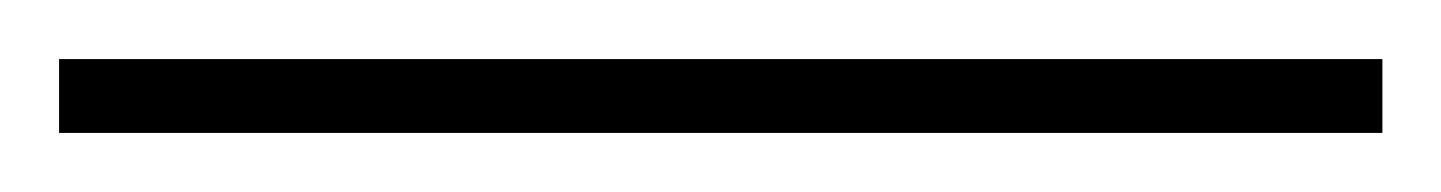

<svg xmlns="http://www.w3.org/2000/svg" viewBox="-22 70 488 65"><path d="M-2 115V90H446V115Z"/></svg>

Font: Noto Sans Tamil Thin
Style: Regular
Weight: 100
Designer: Jelle Bosma - Monotype Design Team
Foundry: Monotype Imaging Inc.
Version: Version 2.004; ttfautohint (v1.8.4.7-5d5b)